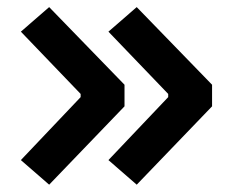

<svg xmlns="http://www.w3.org/2000/svg" viewBox="-20 -522 626 530"><path d="M115.7 -12.2 37.6 -80.1 202.6 -253.9V-262.7L37.6 -434.6L115.7 -502.4L323.7 -288.1V-228.5ZM357.4 -12.2 279.3 -80.1 444.3 -253.9V-262.7L279.3 -434.6L357.4 -502.4L565.4 -288.1V-228.5Z"/></svg>

Font: CaskaydiaCove NFP SemiBold
Style: Regular
Weight: 600
Designer: Aaron Bell
Foundry: Saja Typeworks
Version: Version 2111.001; VTT 6.35;Nerd Fonts 3.1.1